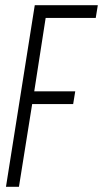

<svg xmlns="http://www.w3.org/2000/svg" viewBox="-20 -720 397 740"><path d="M3 0 114 -700H357L349 -651H156L112 -368H270L262 -319H104L53 0Z"/></svg>

Font: Georama Condensed Light
Style: Italic
Weight: 300
Width: 3
Italic angle: -9°
Designer: Jean-Baptiste Levee
Foundry: Production Type
Version: Version 1.000